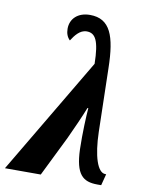

<svg xmlns="http://www.w3.org/2000/svg" viewBox="-103 -831 675 892"><g transform="rotate(10 234.5 -385.0)"><path d="M-17 0H152L245 -189C264 -229 299 -308 312 -342H316C313 -308 309 -222 311 -147C315 -29 350 0 419 0H437L451 -54H447C410 -54 386 -128 383 -242L376 -542C373 -692 345 -770 249 -770C192 -770 157 -736 157 -689C157 -667 164 -649 177 -637C193 -662 215 -692 247 -692C288 -692 307 -660 309 -550Z"/></g></svg>

Font: Noto Serif Condensed Extra
Style: Italic
Weight: 800
Width: 3
Italic angle: -12°
Designer: Monotype Design Team
Foundry: Monotype Imaging Inc.
Version: Version 1.901